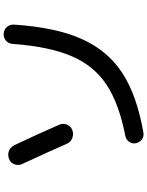

<svg xmlns="http://www.w3.org/2000/svg" viewBox="101 -881 798 1040"><g transform="rotate(-90 500.0 -361.0)"><path d="M837.9 -740.2Q860.4 -738.3 874 -722.7Q887.7 -707 886.7 -684.6Q872.1 -459 809.1 -317.9Q746.1 -176.8 625 -97.7Q503.9 -18.6 302.7 16.6Q281.2 20.5 265.1 8.8Q249 -2.9 244.1 -24.4Q240.2 -43.9 252 -60.5Q263.7 -77.1 284.2 -81.1Q458 -115.2 560.5 -182.6Q663.1 -250 715.3 -371.1Q767.6 -492.2 782.2 -691.4Q784.2 -713.9 799.8 -727.5Q815.4 -741.2 837.9 -740.2ZM241.2 -398.4Q199.2 -494.1 131.8 -639.6Q122.1 -659.2 129.9 -681.2Q137.7 -703.1 159.2 -710.9Q180.7 -719.7 201.7 -711.9Q222.7 -704.1 233.4 -682.6Q302.7 -536.1 344.7 -438.5Q353.5 -417 344.7 -396.5Q335.9 -376 315.4 -368.2Q293 -360.4 271.5 -368.7Q250 -377 241.2 -398.4Z"/></g></svg>

Font: Rounded Mgen+ 1mn medium
Style: Regular
Weight: 500
Designer: [Source Han Sans]
Ryoko NISHIZUKA  (kana & ideographs); Paul D. Hunt (Latin, Greek & Cyrillic); Wenlong ZHANG  (bopomofo
Version: Version 1.059.20150602